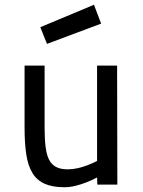

<svg xmlns="http://www.w3.org/2000/svg" viewBox="-20 -774 599 805"><path d="M471 -499 472 0H388L387 -30Q365 -18 341 -9Q321 -1 297 5Q273 11 250 11Q201 11 168.5 -3Q136 -17 117 -47Q98 -77 90.5 -124.5Q83 -172 83 -239V-499H167V-240Q167 -193 171 -159.5Q175 -126 185.5 -105Q196 -84 215 -74Q234 -64 264 -64Q285 -64 306.5 -69Q328 -74 346 -81Q367 -89 387 -99V-499ZM374 -754 404 -675 177 -590 149 -660Z"/></svg>

Font: Panefresco 500wt
Style: Regular
Weight: 700
Foundry: Campivisivi & Chank Co
Version: Version 1.001